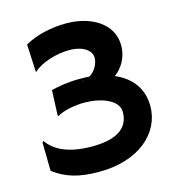

<svg xmlns="http://www.w3.org/2000/svg" viewBox="-102 -750 787 851"><g transform="rotate(-15 291.5 -325.0)"><path d="M42 -47.9C97.2 -6.8 154.3 12.2 250 12.2C433.1 12.2 543.5 -88.4 543.5 -210.9C543.5 -292 499 -349.1 425.8 -379.9C461.9 -406.2 488.3 -450.7 488.3 -503.9C488.3 -606 389.2 -661.6 277.3 -661.6C206.5 -661.6 136.2 -644.5 86.4 -615.7L92.3 -490.7L94.7 -488.3C127.4 -521 200.7 -543.5 259.3 -543.5C326.2 -543.5 360.4 -513.2 360.4 -482.4C360.4 -457.5 345.7 -424.8 316.9 -407.2C299.3 -408.2 279.3 -408.2 264.6 -408.2C217.8 -408.2 168.9 -399.4 140.6 -392.1L135.7 -276.9L138.7 -273.4C167 -291.5 221.2 -301.3 264.6 -301.3C336.4 -301.3 418.9 -274.4 418.9 -217.3C418.9 -135.3 348.6 -104.5 249 -104.5C134.3 -104.5 77.1 -140.1 44.9 -184.1L40 -178.2ZM271.5 -395 292 -397C285.6 -395.5 278.8 -395 271.5 -395Z"/></g></svg>

Font: HammersmithOne
Style: Regular
Weight: 400
Designer: Nicole Fally
Foundry: Nicole Fally
Version: Version 1.003